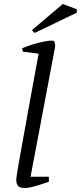

<svg xmlns="http://www.w3.org/2000/svg" viewBox="-20 -926 402 955"><path d="M104 9Q77 9 69 -2Q61 -13 61 -31Q61 -35 62 -43.5Q63 -52 65.5 -68Q68 -84 73 -112.5Q78 -141 86 -186Q94 -231 106 -296.5Q118 -362 134 -451.5Q150 -541 172 -659L94 -669L90 -686Q119 -698 147.5 -706.5Q176 -715 200 -719.5Q224 -724 237 -724Q248 -724 251 -717.5Q254 -711 254 -703Q254 -697 254 -693.5Q254 -690 253 -687L132 -47H223V-22Q180 -7 151 1Q122 9 104 9ZM152 -762 139 -776 292 -906 362 -880V-863Z"/></svg>

Font: Manuale Light
Style: Italic
Weight: 300
Italic angle: -11°
Version: Version 1.002